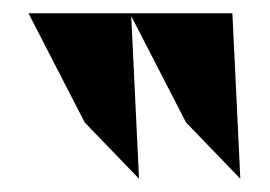

<svg xmlns="http://www.w3.org/2000/svg" viewBox="-20 -797 408 290"><path d="M23 -777 108 -612 190 -527 178 -777ZM176 -777 261 -612 343 -527 331 -777Z"/></svg>

Font: Charger Sport
Style: UltExt
Weight: 1000
Designer: Jasper
Foundry: Cannot Into Space Fonts
Version: Version 1.1